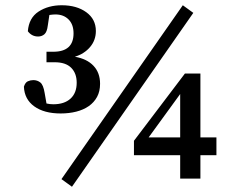

<svg xmlns="http://www.w3.org/2000/svg" viewBox="-20 -681 911 731"><path d="M214 1 676 -661 716 -632 254 30ZM162 -584Q159 -559 149 -550.5Q139 -542 125 -542Q101 -542 86 -562Q90 -613 127 -637Q164 -661 215 -661Q272 -661 308.5 -634.5Q345 -608 345 -563Q345 -528 323 -502Q301 -476 265 -465Q311 -457 336 -430.5Q361 -404 361 -362Q361 -333 349.5 -312Q338 -291 318 -277Q298 -263 270.5 -256Q243 -249 211 -249Q148 -249 110.5 -276Q73 -303 71 -351Q76 -367 86 -371.5Q96 -376 107 -376Q122 -376 133.5 -367Q145 -358 150 -327L157 -287Q170 -284 183 -284Q225 -284 248.5 -305.5Q272 -327 272 -366Q272 -402 251 -423Q230 -444 188 -444H157V-484H183Q260 -484 260 -554Q260 -588 241 -607Q222 -626 191 -626Q186 -626 180.5 -625.5Q175 -625 168 -624ZM666 -158V-323L546 -158ZM804 -90H743V-1H666V-90H490V-145L684 -401H743V-158H804Z"/></svg>

Font: Source Serif Pro Semibold
Style: Regular
Weight: 600
Designer: Frank Grießhammer
Foundry: Adobe Systems Incorporated
Version: Version 1.014;PS Version 1.0;hotconv 1.0.73;makeotf.lib2.5.5